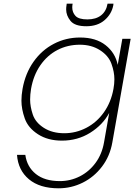

<svg xmlns="http://www.w3.org/2000/svg" viewBox="-20 -753 727 1039"><path d="M593 -724Q584 -677 546 -644Q508 -611 447 -611Q385 -611 361.5 -640Q338 -669 338 -702Q338 -713 340 -725L341 -733H373Q371 -722 371 -713Q371 -686 388.5 -667Q406 -648 453 -648Q499 -648 527 -670Q555 -692 562 -733H594ZM413 -550Q499 -550 551.5 -508.5Q604 -467 617 -402L642 -543H687L588 17Q575 92 532 148.5Q489 205 427.5 235.5Q366 266 297 266Q195 266 136.5 217Q78 168 72 85H117Q126 150 174 188.5Q222 227 304 227Q361 227 411.5 201.5Q462 176 497 128.5Q532 81 543 17L571 -142Q536 -77 468 -34.5Q400 8 315 8Q239 8 185.5 -26.5Q132 -61 114 -112Q96 -163 96 -208Q96 -238 102 -272Q117 -356 161.5 -419Q206 -482 271.5 -516Q337 -550 413 -550ZM594 -272Q599 -299 599 -324Q599 -364 583 -408Q567 -452 521 -481.5Q475 -511 412 -511Q346 -511 291 -482.5Q236 -454 198.5 -400Q161 -346 148 -272Q143 -241 143 -214Q143 -176 157.5 -133Q172 -90 217.5 -61Q263 -32 328 -32Q391 -32 447.5 -61.5Q504 -91 542.5 -145.5Q581 -200 594 -272Z"/></svg>

Font: Fz Poppins ExtLt
Style: Italic
Weight: 200
Italic angle: -10°
Designer: Ninad Kale (Devanagari), Jonny Pinhorn (Latin)
Foundry: Indian Type Foundry
Version: Vit hóa bi Vntype.Com & FontZin.Com